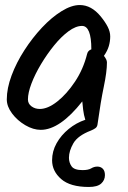

<svg xmlns="http://www.w3.org/2000/svg" viewBox="-20 -511 509 763"><path d="M142 5Q112 5 80.5 -13.5Q49 -32 28 -60Q7 -88 7 -116Q7 -160 26 -211Q45 -262 77 -311.5Q109 -361 147 -401.5Q185 -442 224.5 -466.5Q264 -491 297 -491Q343 -491 380 -446Q398 -424 408 -404.5Q418 -385 418 -366Q418 -347 412.5 -328Q407 -309 393 -289Q405 -274 405 -263Q405 -226 392.5 -166.5Q380 -107 368 -20Q367 -7 359 -1.5Q351 4 341 8Q289 28 271.5 58.5Q254 89 254 116Q254 135 264.5 150Q275 165 308 165Q331 165 342.5 158Q354 151 367 151Q380 151 388.5 159.5Q397 168 397 185Q397 205 382 218.5Q367 232 333 232Q259 232 223 200.5Q187 169 187 126Q187 90 205 58Q223 26 253 1.5Q283 -23 319 -35Q313 -54 310.5 -74.5Q308 -95 307 -108Q218 5 142 5ZM91 -116Q91 -99 105 -88.5Q119 -78 138 -78Q170 -78 207.5 -107.5Q245 -137 278 -186.5Q311 -236 326 -296Q329 -310 343 -315Q343 -408 306 -408Q281 -408 252 -386.5Q223 -365 195 -330.5Q167 -296 143 -256Q119 -216 105 -179Q91 -142 91 -116Z"/></svg>

Font: Solitreo
Style: Regular
Weight: 400
Designer: Nathan Gross, Bryan Kirschen, Binghamton University
Foundry: Eli Heuer
Version: Version 1.100; ttfautohint (v1.8.4.7-5d5b)